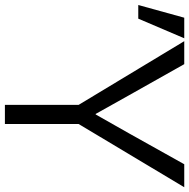

<svg xmlns="http://www.w3.org/2000/svg" viewBox="-31 -757 771 783"><g transform="rotate(90 354.5 -365.5)"><path d="M130.9 -731.4H224.6L350.6 -507.8Q394.5 -429.7 427.7 -370.1H429.7Q444.3 -396.5 474.6 -449.2Q504.9 -502 507.8 -507.8L632.8 -731.4H726.6L468.8 -300.8V0H390.6V-300.8ZM-16.6 -543.9 35.2 -731.4H119.1L39.1 -543.9Z"/></g></svg>

Font: Gothic A1
Style: Regular
Weight: 400
Designer: HanYang I&C Co.,Ltd.
Foundry: HanYang I&C Co.,Ltd.
Version: Version 2.50